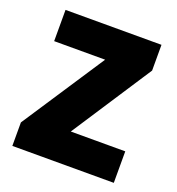

<svg xmlns="http://www.w3.org/2000/svg" viewBox="-106 -635 664 722"><g transform="rotate(20 226.0 -274.5)"><path d="M428 0V-126H210L419 -446V-549H35V-424H239L22 -94V0Z"/></g></svg>

Font: Noto Sans Gujarati UI SemiCondensed ExtraBold
Style: Regular
Weight: 800
Width: 4
Designer: Jelle Bosma - Monotype Design Team, Universal Thirst
Foundry: Monotype Imaging Inc.
Version: Version 2.106